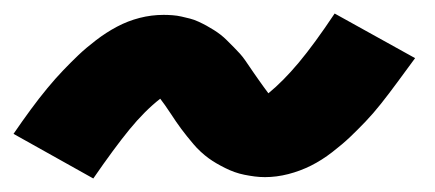

<svg xmlns="http://www.w3.org/2000/svg" viewBox="-23 -442 643 284"><path d="M115 -178 -3 -244Q10 -263 22.5 -280Q35 -297 47 -311.5Q59 -326 70.5 -338Q82 -350 93 -360.5Q104 -371 119 -382.5Q134 -394 150 -402.5Q166 -411 183.5 -415.5Q201 -420 219 -420Q225 -420 232 -419.5Q239 -419 245.5 -417.5Q252 -416 258 -414.5Q264 -413 270.5 -410Q277 -407 282.5 -404Q288 -401 293.5 -397.5Q299 -394 303.5 -390.5Q308 -387 313 -382Q318 -377 323 -372Q328 -367 332 -362.5Q336 -358 339.5 -353Q343 -348 346 -343.5Q349 -339 352.5 -334Q356 -329 359.5 -324Q363 -319 367 -313.5Q371 -308 374 -304Q396 -322 419 -349.5Q442 -377 472 -422L591 -356Q577 -337 564.5 -320Q552 -303 540.5 -288.5Q529 -274 517.5 -262Q506 -250 495 -239.5Q484 -229 468.5 -217Q453 -205 437 -197Q421 -189 403.5 -184.5Q386 -180 369 -180Q361 -180 353.5 -181Q346 -182 338.5 -183.5Q331 -185 324 -187.5Q317 -190 310 -193.5Q303 -197 297 -200.5Q291 -204 285.5 -208Q280 -212 274 -217.5Q268 -223 263 -229Q258 -235 253.5 -240.5Q249 -246 245 -251.5Q241 -257 237.5 -262Q234 -267 229.5 -274Q225 -281 221 -286.5Q217 -292 214 -296Q191 -278 168.5 -250.5Q146 -223 115 -178Z"/></svg>

Font: Iosevka Curly Heavy Extended
Style: Italic
Weight: 900
Width: 7
Italic angle: -9°
Monospace: yes
Designer: Belleve Invis
Foundry: Belleve Invis
Version: Version 11.1.0; ttfautohint (v1.8.3)